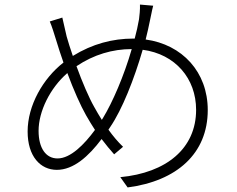

<svg xmlns="http://www.w3.org/2000/svg" viewBox="-20 -790 1040 841"><path d="M426 -265C414 -284 403 -303 393 -321C370 -361 340 -431 315 -500C391 -551 473 -575 557 -575C523 -457 473 -342 431 -273ZM232 -96C181 -96 149 -141 149 -217C149 -302 199 -404 275 -470C302 -397 333 -327 357 -285C370 -262 383 -241 396 -221C349 -157 289 -96 232 -96ZM593 -770C594 -749 591 -721 589 -706C584 -678 578 -650 570 -621H564C473 -621 385 -598 299 -545C288 -576 279 -606 272 -630C266 -657 258 -690 253 -713L198 -696C207 -676 217 -643 226 -614C235 -584 246 -550 258 -516C168 -446 101 -328 101 -214C101 -105 157 -46 229 -46C302 -46 368 -105 425 -181C444 -156 462 -134 480 -114L519 -147C497 -168 475 -194 455 -222L463 -234C515 -310 568 -444 605 -572C748 -553 839 -446 839 -309C839 -139 708 -33 507 -14L539 31C754 3 890 -117 890 -308C890 -475 778 -595 618 -617C625 -646 632 -674 637 -701C641 -717 645 -743 651 -765Z"/></svg>

Font: Noto Sans CJK KR Light
Style: Regular
Weight: 300
Designer: Ryoko NISHIZUKA (kana & ideographs); Paul D. Hunt (Latin, Greek & Cyrillic); Wenlong ZHANG (bopomofo); Sandoll Communica
Foundry: Adobe Systems Incorporated
Version: Version 1.004;PS 1.004;hotconv 1.0.82;makeotf.lib2.5.63406